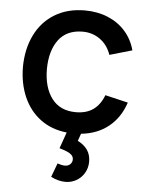

<svg xmlns="http://www.w3.org/2000/svg" viewBox="-55 -600 679 886"><g transform="rotate(5 284.0 -157.0)"><path d="M430.5 -173.5 536.5 -148.5Q512.5 -77 460.5 -35.5Q408.5 6 334 13.5L322 47.5Q351 61.5 366.8 84.2Q382.5 107 382.5 138.5Q382.5 167.5 368.8 191Q355 214.5 331.8 227.8Q308.5 241 281.5 241Q248 241 214 223.5L238 159.5Q259 166.5 272.5 166.5Q288 166.5 297.2 157.2Q306.5 148 306.5 135.5Q306.5 123 298 114.5Q289.5 106 276.5 100.8Q263.5 95.5 241 88.5L267.5 13.5Q196.5 6 145.5 -32Q94.5 -70 67.5 -131.5Q40.5 -193 40 -270Q40.5 -353.5 72.2 -418.2Q104 -483 163.2 -519Q222.5 -555 302.5 -555Q361 -555 409.2 -535Q457.5 -515 490.2 -478Q523 -441 536.5 -390.5L432.5 -360.5Q417 -405.5 381.8 -431Q346.5 -456.5 301 -456.5Q227 -456.5 189.2 -405.8Q151.5 -355 151 -270Q151.5 -184 190 -133.8Q228.5 -83.5 301 -83.5Q350 -83.5 381.8 -106.2Q413.5 -129 430.5 -173.5Z"/></g></svg>

Font: Hauora SemiBold
Style: Regular
Weight: 600
Designer: Wayne Shih
Foundry: WCYS
Version: Version 1.001